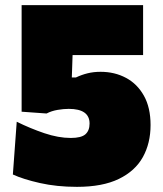

<svg xmlns="http://www.w3.org/2000/svg" viewBox="-20 -710 633 746"><path d="M279 16Q200.5 16 135.2 1.2Q70 -13.5 30 -32L45 -237Q97.5 -211 152.2 -192.5Q207 -174 255 -174Q295.5 -174 311.8 -188.2Q328 -202.5 328 -230Q328 -287 247 -287Q227 -287 203.5 -283Q180 -279 161 -269L64 -276V-690H536V-496H262Q261.5 -481 261 -466Q260.5 -451 260 -436L259 -409H275Q297 -419.5 320.2 -425.2Q343.5 -431 371 -431Q425.5 -431 469.5 -407.5Q513.5 -384 539.2 -338Q565 -292 565 -224Q565 -153.5 535 -99.5Q505 -45.5 441.8 -14.8Q378.5 16 279 16Z"/></svg>

Font: Commissioner Black
Style: Regular
Weight: 900
Designer: Kostas Bartsokas
Foundry: Kostas Bartsokas
Version: Version 1.000; ttfautohint (v1.8.3)